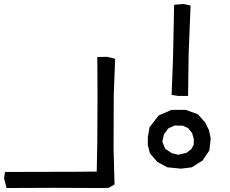

<svg xmlns="http://www.w3.org/2000/svg" viewBox="-246 -778 1159 969"><path d="M261.7 170.9 25.4 169.9 -212.9 170.9 -225.6 121.1 -220.7 89.8 134.8 88.9 242.2 87.9 245.1 -65.4 246.1 -293.9 245.1 -490.2 294.9 -491.2 335 -481.4 328.1 -296.9 327.1 -31.2 332 153.3 302.7 169.9Z M790 -159.2 808.6 -121.1 817.4 -79.1 810.5 -18.6 776.4 32.2 721.7 66.4 668 73.2 598.6 66.4 547.9 39.1 510.7 -3.9 500 -45.9V-85L508.8 -135.7L554.7 -195.3L620.1 -223.6H691.4L752.9 -201.2ZM676.8 -143.6 634.8 -144.5 603.5 -129.9 581.1 -99.6 573.2 -62.5 587.9 -27.3 621.1 -4.9 653.3 2.9 695.3 -6.8 719.7 -25.4 731.4 -47.9 732.4 -75.2 723.6 -106.4 703.1 -131.8ZM632.8 -753.9 680.7 -757.8 715.8 -750 706.1 -505.9 703.1 -293.9H653.3L620.1 -298.8L627 -477.5Z"/></svg>

Font: Nishiki-teki-lili
Style: Regular
Weight: 500
Designer: Umihotaru
Foundry: Umihotaru
Version: Version 3.99j (2024-03-05)